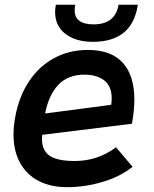

<svg xmlns="http://www.w3.org/2000/svg" viewBox="-20 -766 640 796"><path d="M36 -209Q36 -241 43 -280.5Q58.5 -365.5 100 -428.2Q141.5 -491 204.2 -525Q267 -559 344 -559Q440.5 -559 488.8 -506Q537 -453 537 -352.5Q537 -308.5 527 -253L155 -207Q154 -195 154 -189.5Q154 -142 186 -120.2Q218 -98.5 289.5 -98.5Q385.5 -98.5 461 -155.5L529.5 -74.5Q478.5 -33.5 405.2 -11.8Q332 10 258 10Q191.5 10 141.5 -15.2Q91.5 -40.5 63.8 -89.8Q36 -139 36 -209ZM443 -358Q443 -409 412 -432.8Q381 -456.5 329.5 -456.5Q262 -456.5 222 -414.5Q182 -372.5 167 -295.5L441 -331.5Q443 -344 443 -358ZM208.5 -715.5Q208.5 -730 211.5 -746.5H292Q289.5 -736 289.5 -723.5Q289.5 -665 368 -665Q458 -665 471.5 -746.5H551.5Q539.5 -668 492.5 -630.2Q445.5 -592.5 364.5 -592.5Q318 -592.5 282.8 -607.2Q247.5 -622 228 -649.8Q208.5 -677.5 208.5 -715.5Z"/></svg>

Font: JuliaMono BoldItalic
Style: Regular
Weight: 700
Italic angle: -9°
Monospace: yes
Designer: cormullion
Foundry: corm
Version: Version 0.049; ttfautohint (v1.8.4)